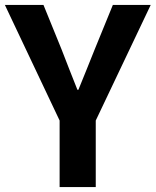

<svg xmlns="http://www.w3.org/2000/svg" viewBox="-26 -761 633 781"><path d="M216.5 0V-270.7L-6.1 -740.8H150.9L224.5 -559.9Q240.6 -518.3 256.1 -478.6Q271.6 -439 288.9 -395.8H292.9Q310.2 -439 326.5 -478.6Q342.7 -518.3 359.1 -559.9L433 -740.8H587L363.5 -270.7V0Z"/></svg>

Font: Noto Sans HK Thin
Style: Regular
Weight: 100
Designer: Ryoko NISHIZUKA 西塚涼子 (kana, bopomofo & ideographs); Paul D. Hunt (Latin, Greek & Cyrillic); Sandoll Communications 산돌커뮤니
Foundry: Adobe
Version: Version 2.004-H2;hotconv 1.0.118;makeotfexe 2.5.65603